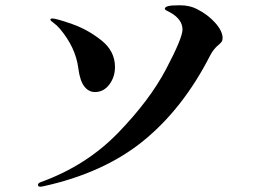

<svg xmlns="http://www.w3.org/2000/svg" viewBox="-20 -709 1040 728"><path d="M124 -8Q124 -15 136 -19Q307 -81 427 -204.5Q547 -328 609.5 -446.5Q672 -565 672 -597Q672 -617 659.5 -633.5Q647 -650 625 -662Q622 -664 615.5 -667Q609 -670 607 -672Q605 -674 605 -676Q605 -682 616.5 -685.5Q628 -689 661 -689Q699 -689 726 -675Q768 -654 796 -622.5Q824 -591 824 -565Q824 -556 821 -551.5Q818 -547 810 -540Q790 -524 777 -499Q674 -297 523 -174.5Q372 -52 141 -2L133 -1Q124 -1 124 -8ZM277 -450Q267 -529 207 -600Q196 -613 183.5 -622Q171 -631 171 -634Q171 -639 178 -639Q193 -639 253 -618Q313 -597 364.5 -556Q416 -515 416 -455Q416 -417 394.5 -388.5Q373 -360 340 -360Q316 -360 299.5 -381.5Q283 -403 277 -450Z"/></svg>

Font: Shippori Mincho ExtraBold
Style: Regular
Weight: 800
Designer: FONTDASU
Foundry: FONTDASU / Google Inc. / but / Adobe
Version: Version 3.110; ttfautohint (v1.8.3)